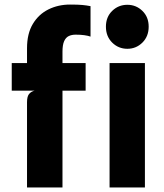

<svg xmlns="http://www.w3.org/2000/svg" viewBox="-20 -822 720 842"><path d="M98.5 0V-373.5Q98.5 -398.5 107.2 -409.5Q116 -420.5 132 -424.5L98.5 -523.5V-610.5Q98.5 -674.5 124 -717Q149.5 -759.5 192.5 -780.8Q235.5 -802 287 -802Q322.5 -802 340.8 -800.2Q359 -798.5 377 -795V-661.5Q366 -665.5 349 -667.8Q332 -670 311.5 -670Q294.5 -670 281.5 -663.8Q268.5 -657.5 261.2 -641.2Q254 -625 254 -595.5V0ZM31.5 -424.5V-545.5H355.5V-424.5ZM460.5 0V-545.5H615.5V0ZM538.5 -608Q499.5 -608 472 -635.2Q444.5 -662.5 444.5 -705Q444.5 -747.5 472 -774.2Q499.5 -801 538.5 -801Q577 -801 604.5 -774.2Q632 -747.5 632 -705Q632 -662.5 604.5 -635.2Q577 -608 538.5 -608Z"/></svg>

Font: Spline Sans
Style: Regular
Weight: 400
Designer: Eben Sorkin, Mirko Velimirovic
Foundry: Sorkin Type
Version: Version 1.001